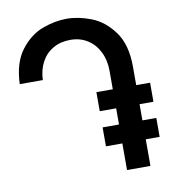

<svg xmlns="http://www.w3.org/2000/svg" viewBox="-78 -754 756 824"><g transform="rotate(-10 300.0 -342.0)"><path d="M266.5 -684.5Q317.5 -684.5 373.2 -663Q429 -641.5 470.2 -585.2Q511.5 -529 511.5 -433V-352H572V-269H511.5V-198.5H572V-116H511.5V0H409.5V-116H338V-198.5H409.5V-269H338V-352H409.5V-433Q409.5 -479 391.2 -515.5Q373 -552 340.8 -572.2Q308.5 -592.5 267 -592.5Q224 -592.5 191.8 -574.2Q159.5 -556 141 -522.2Q122.5 -488.5 120.5 -443H20Q23.5 -536 64.8 -590Q106 -644 160.5 -664.2Q215 -684.5 266.5 -684.5Z"/></g></svg>

Font: JuliaMono
Style: Bold Italic
Weight: 700
Italic angle: -9°
Monospace: yes
Designer: cormullion
Foundry: corm
Version: Version 0.057; ttfautohint (v1.8.4)